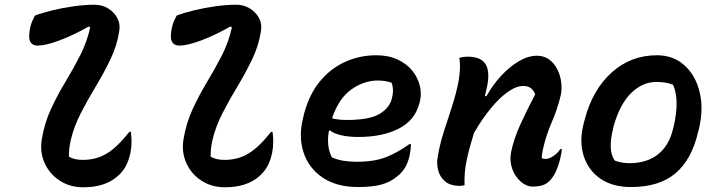

<svg xmlns="http://www.w3.org/2000/svg" viewBox="-20 -781 3040 813"><path d="M128 -715Q159 -727 202.5 -737.5Q246 -748 293 -754.5Q340 -761 380 -761Q412 -761 437.5 -745.5Q463 -730 476.5 -705Q490 -680 485 -650Q476 -589 448 -530.5Q420 -472 385.5 -415Q351 -358 321.5 -300.5Q292 -243 279 -185Q271 -149 272 -118Q293 -104 331 -104Q387 -104 431.5 -130.5Q476 -157 528 -223H534Q537 -203 537 -180Q537 -157 532 -132Q524 -97 511 -74.5Q498 -52 477 -34Q452 -12 416 0Q380 12 332 12Q276 12 233 -16Q190 -44 169 -90.5Q148 -137 157 -191Q168 -259 195.5 -318.5Q223 -378 256.5 -433.5Q290 -489 319 -545.5Q348 -602 362 -665L356 -669Q289 -631 231 -609.5Q173 -588 140 -588Q115 -588 107 -607Q99 -626 109 -669Q112 -681 116.5 -691.5Q121 -702 128 -715Z M728 -715Q759 -727 802.5 -737.5Q846 -748 893 -754.5Q940 -761 980 -761Q1012 -761 1037.5 -745.5Q1063 -730 1076.5 -705Q1090 -680 1085 -650Q1076 -589 1048 -530.5Q1020 -472 985.5 -415Q951 -358 921.5 -300.5Q892 -243 879 -185Q871 -149 872 -118Q893 -104 931 -104Q987 -104 1031.5 -130.5Q1076 -157 1128 -223H1134Q1137 -203 1137 -180Q1137 -157 1132 -132Q1124 -97 1111 -74.5Q1098 -52 1077 -34Q1052 -12 1016 0Q980 12 932 12Q876 12 833 -16Q790 -44 769 -90.5Q748 -137 757 -191Q768 -259 795.5 -318.5Q823 -378 856.5 -433.5Q890 -489 919 -545.5Q948 -602 962 -665L956 -669Q889 -631 831 -609.5Q773 -588 740 -588Q715 -588 707 -607Q699 -626 709 -669Q712 -681 716.5 -691.5Q721 -702 728 -715Z M1573 -547Q1625 -547 1663.5 -529Q1702 -511 1725.5 -482Q1749 -453 1757.5 -418.5Q1766 -384 1758 -352L1756 -344Q1737 -271 1668 -236Q1599 -201 1497 -201Q1455 -201 1424 -208.5Q1393 -216 1378 -228H1373Q1367 -197 1370 -167Q1373 -137 1386 -114Q1411 -104 1436 -100Q1461 -96 1490 -96Q1565 -96 1614.5 -115.5Q1664 -135 1714 -171H1720Q1720 -156 1718 -143.5Q1716 -131 1714 -120Q1706 -88 1693.5 -68.5Q1681 -49 1663 -35Q1635 -11 1596.5 0Q1558 11 1497 11Q1405 11 1345.5 -29.5Q1286 -70 1264.5 -138Q1243 -206 1265 -288L1268 -301Q1290 -383 1335.5 -437.5Q1381 -492 1442.5 -519.5Q1504 -547 1573 -547ZM1579 -440Q1521 -440 1467.5 -402Q1414 -364 1386 -280Q1413 -273 1448 -273Q1543 -273 1586 -298Q1629 -323 1639 -363Q1645 -387 1644 -403Q1643 -419 1638 -431Q1625 -435 1611.5 -437.5Q1598 -440 1579 -440Z M1925 -536Q1942 -541 1961 -541Q2020 -541 2038.5 -505Q2057 -469 2038 -395Q2036 -385 2033 -374H2040Q2066 -421 2101.5 -459.5Q2137 -498 2176.5 -521.5Q2216 -545 2254 -545Q2284 -545 2305.5 -529Q2327 -513 2340 -487Q2353 -461 2356.5 -431.5Q2360 -402 2354 -376Q2340 -317 2316.5 -264Q2293 -211 2279 -149Q2277 -139 2275.5 -129Q2274 -119 2274 -111Q2282 -108 2290 -108Q2304 -108 2322 -119.5Q2340 -131 2353 -150H2359Q2358 -140 2356.5 -130Q2355 -120 2351 -104Q2337 -52 2318 -28Q2305 -9 2286 0Q2267 9 2235 9Q2209 9 2185 -12Q2161 -33 2149 -66Q2137 -99 2144 -136Q2155 -191 2182 -251Q2209 -311 2246 -381Q2234 -417 2196 -417Q2166 -417 2130.5 -392Q2095 -367 2058 -322Q2021 -277 1987 -218Q1969 -161 1957 -107Q1945 -53 1947 3Q1938 6 1928 6Q1886 6 1864 -13.5Q1842 -33 1835.5 -59.5Q1829 -86 1832 -107Q1840 -162 1857.5 -217.5Q1875 -273 1893.5 -329Q1912 -385 1922 -439Q1932 -496 1925 -536Z M2762 -547Q2830 -547 2877 -505.5Q2924 -464 2942 -393.5Q2960 -323 2940 -237L2936 -222Q2909 -105 2840 -47Q2771 11 2652 11Q2573 11 2521.5 -25Q2470 -61 2451 -122.5Q2432 -184 2452 -260L2456 -275Q2489 -401 2570 -474Q2651 -547 2762 -547ZM2759 -434Q2701 -434 2653 -387.5Q2605 -341 2578 -246L2576 -235Q2565 -193 2566 -159Q2567 -125 2583 -101Q2613 -90 2645 -90Q2718 -90 2765 -126.5Q2812 -163 2829 -232L2832 -243Q2859 -357 2830 -422Q2802 -434 2759 -434Z"/></svg>

Font: Recursive Mn Csl St SmB
Style: Italic
Weight: 600
Italic angle: -15°
Monospace: yes
Version: Version 1.079;hotconv 1.0.112;makeotfexe 2.5.65598; ttfautoh